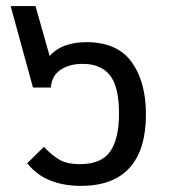

<svg xmlns="http://www.w3.org/2000/svg" viewBox="-20 -604 560 634"><path d="M247.1 9.8Q191.9 9.8 147 -7.6Q102.1 -24.9 69.8 -64.9L125 -119.1Q147.9 -94.2 173.6 -78.1Q199.2 -62 244.1 -62Q314.9 -62 344 -104Q373 -146 373 -229Q373 -317.9 343 -355.5Q313 -393.1 252.9 -393.1Q209 -393.1 179.9 -373.5Q150.9 -354 147.9 -314.9H88.9L15.1 -584H97.2L144 -418.9Q165 -442.9 196 -453.9Q227.1 -464.8 265.1 -464.8Q367.2 -464.8 414.6 -399.4Q461.9 -334 461.9 -226.1Q461.9 -109.9 408 -50Q354 9.8 247.1 9.8Z"/></svg>

Font: Kurinto Seri
Style: Regular
Weight: 400
Designer: Kurinto was developed by Clint Goss from a range of fonts that are compatible with the SIL Open Font License Version 1.1
Foundry: Clinton F. Goss
Version: Version 2.196; July 25, 2020